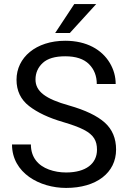

<svg xmlns="http://www.w3.org/2000/svg" viewBox="-20 -923 634 953"><path d="M461.4 -179.7C461.4 -110.8 406.2 -66.9 308.1 -66.9C277.8 -66.9 249.5 -71.8 222.7 -81.5C169.4 -101.1 133.3 -141.6 133.3 -206.1H39.6C39.6 -64 177.2 9.8 308.1 9.8C458 9.8 556.2 -64.9 556.2 -180.7C556.2 -235.8 537.6 -280.8 500 -314.5C462.4 -348.1 403.3 -376.5 322.8 -399.4C205.6 -432.1 156.2 -469.2 156.2 -528.3C156.2 -561 168.5 -588.9 192.4 -610.8C216.3 -632.8 253.4 -643.6 303.7 -643.6C356.9 -643.6 396 -630.4 421.9 -604.5C447.8 -578.6 460.4 -545.4 460.4 -505.9H554.2C554.2 -543 544.4 -578.1 524.9 -610.8C485.8 -676.3 410.6 -720.7 303.7 -720.7C158.2 -720.7 62 -637.2 62 -527.3C62 -472.2 83 -428.7 124.5 -396.5C166 -364.3 222.2 -337.9 292.5 -317.4C337.4 -304.2 372.1 -291.5 396.5 -278.8C445.3 -253.4 461.4 -224.1 461.4 -179.7ZM326.7 -759.3 457.5 -902.8H348.6L253.9 -759.3Z"/></svg>

Font: Vazirmatn
Style: Regular
Weight: 400
Designer: Saber Rastikerdar
Foundry: Saber Rastikerdar
Version: Version 33.003